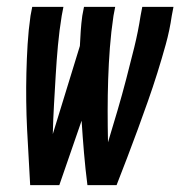

<svg xmlns="http://www.w3.org/2000/svg" viewBox="-20 -540 540 560"><path d="M320 0H235Q229 -47 225 -94Q221 -141 218 -188L153 0H68Q66 -41 63.5 -81.5Q61 -122 59 -163Q57 -204 56.5 -245Q56 -286 57 -327.5Q58 -369 60.5 -410.5Q63 -452 69 -494L74 -520H165L160 -494Q153 -451 149 -407.5Q145 -364 142.5 -321Q140 -278 137.5 -235Q135 -192 134 -149L213 -406Q214 -428 215.5 -450Q217 -472 220 -494L225 -520H316L311 -494Q304 -447 300.5 -401Q297 -355 295.5 -309Q294 -263 294 -217Q294 -171 295 -125Q309 -171 322.5 -217Q336 -263 348 -309Q360 -355 371.5 -401.5Q383 -448 390 -494L395 -520H486L481 -494Q475 -452 463.5 -410.5Q452 -369 439 -327.5Q426 -286 411.5 -245Q397 -204 382 -163Q367 -122 351.5 -81.5Q336 -41 320 0Z"/></svg>

Font: Iosevka Term Curly Semibold
Style: Italic
Weight: 600
Italic angle: -9°
Designer: Belleve Invis
Foundry: Belleve Invis
Version: Version 32.3.0